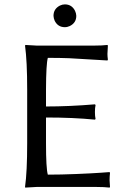

<svg xmlns="http://www.w3.org/2000/svg" viewBox="-20 -853 578 876"><path d="M224.1 -780.8Q224.1 -812.5 253.4 -827.6Q264.6 -833 275.9 -833Q307.6 -833 322.3 -803.7Q327.6 -792.5 328.1 -780.8Q328.1 -749 298.8 -734.4Q287.6 -729 275.9 -729Q244.1 -729 229.5 -758.3Q224.6 -769.5 224.1 -780.8ZM189.9 -200.2Q189.9 -84.5 198.2 -56.2Q258.3 -56.2 328.6 -59.1Q398.9 -62 439.5 -64.9L480 -67.9L481.9 -64Q480 -47.9 480 -30.8Q480 -25.4 481.9 0L480 2.9Q455.6 0 419.9 0H147L95.2 2.9L94.2 0Q104 -68.4 104 -200.2V-444.8Q104 -573.7 94.2 -645L96.2 -647.9Q98.1 -647.9 147 -645H410.2Q446.3 -645 470.2 -647.9L472.2 -645Q470.2 -617.2 470.2 -606.9Q470.2 -596.2 472.2 -581.1L470.2 -577.1Q470.2 -577.1 295.4 -587.4Q242.7 -589.4 198.2 -588.9Q190.4 -561.5 189.9 -444.8V-367.2Q295.9 -367.2 413.1 -377L416 -374Q413.1 -360.4 413.1 -341.8Q413.1 -323.2 416 -310.1L413.1 -307.1Q314.5 -316.9 189.9 -316.9Z"/></svg>

Font: Linux Biolinum O
Style: Regular
Weight: 400
Designer: Philipp H. Poll
Foundry: Philipp H. Poll
Version: Version 1.0.4